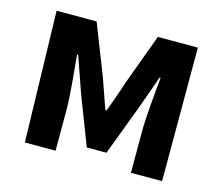

<svg xmlns="http://www.w3.org/2000/svg" viewBox="-89 -674 977 839"><g transform="rotate(15 399.5 -254.0)"><path d="M85 40H224V-146C224 -207 212 -324 206 -390H211C228 -340 251 -277 268 -227L352 -9H441L523 -226C540 -275 563 -335 580 -386H585C578 -319 567 -201 567 -139V48H708V-556H527L443 -328C427 -278 410 -233 394 -188H388C373 -232 357 -276 340 -325L251 -552H70Z"/></g></svg>

Font: GenEiGothic-pro-Regular
Style: Bold
Weight: 700
Designer: Ryoko NISHIZUKA (kana & ideographs); Paul D. Hunt (Latin, Greek & Cyrillic); Wenlong ZHANG (bopomofo); Sandoll Communica
Foundry: Adobe Systems Incorporated; o_tamon
Version: Version 1.000.140830